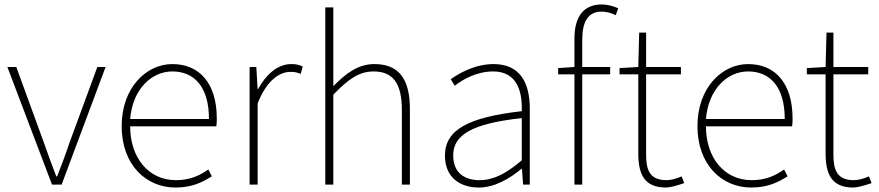

<svg xmlns="http://www.w3.org/2000/svg" viewBox="-20 -827 3935 860"><path d="M213 0H256L453 -527H416L291 -187C274 -136 254 -83 236 -37H232C214 -83 195 -136 177 -187L53 -527H13Z M766 13C844 13 889 -13 929 -37L913 -68C873 -39 828 -20 768 -20C644 -20 563 -122 563 -261H949C951 -275 951 -286 951 -297C951 -453 874 -540 752 -540C635 -540 525 -434 525 -262C525 -90 633 13 766 13ZM563 -294C574 -427 658 -507 752 -507C851 -507 916 -437 916 -294Z M1098 0H1134V-364C1175 -468 1233 -505 1280 -505C1301 -505 1310 -503 1327 -496L1336 -529C1318 -538 1303 -540 1285 -540C1222 -540 1171 -492 1136 -428H1134L1128 -527H1098Z M1437 0H1473V-403C1540 -472 1588 -507 1653 -507C1743 -507 1780 -450 1780 -334V0H1816V-339C1816 -475 1765 -540 1657 -540C1584 -540 1529 -498 1473 -441V-560V-794H1437Z M2125 13C2195 13 2261 -26 2315 -70H2318L2323 0H2353V-341C2353 -448 2315 -540 2191 -540C2105 -540 2032 -496 1999 -472L2017 -443C2051 -470 2114 -507 2189 -507C2298 -507 2320 -414 2317 -329C2080 -302 1973 -247 1973 -130C1973 -30 2043 13 2125 13ZM2128 -20C2064 -20 2010 -50 2010 -131C2010 -220 2088 -273 2317 -298V-109C2248 -50 2191 -20 2128 -20Z M2553 0H2588V-650C2588 -729 2614 -775 2674 -775C2694 -775 2716 -770 2738 -759L2749 -790C2724 -801 2698 -807 2675 -807C2599 -807 2553 -758 2553 -655ZM2480 -494H2713V-527H2553L2480 -522Z M2963 13C2981 13 3014 4 3045 -7L3033 -37C3014 -28 2986 -20 2966 -20C2889 -20 2874 -67 2874 -135V-494H3030V-527H2874V-681H2843L2839 -527L2755 -522V-494H2839V-140C2839 -48 2865 13 2963 13Z M3345 13C3423 13 3468 -13 3508 -37L3492 -68C3452 -39 3407 -20 3347 -20C3223 -20 3142 -122 3142 -261H3528C3530 -275 3530 -286 3530 -297C3530 -453 3453 -540 3331 -540C3214 -540 3104 -434 3104 -262C3104 -90 3212 13 3345 13ZM3142 -294C3153 -427 3237 -507 3331 -507C3430 -507 3495 -437 3495 -294Z M3802 13C3820 13 3853 4 3884 -7L3872 -37C3853 -28 3825 -20 3805 -20C3728 -20 3713 -67 3713 -135V-494H3869V-527H3713V-681H3682L3678 -527L3594 -522V-494H3678V-140C3678 -48 3704 13 3802 13Z"/></svg>

Font: Source Han Sans JP VF
Style: Regular
Weight: 250
Designer: Ryoko NISHIZUKA 西塚涼子 (kana, bopomofo & ideographs); Paul D. Hunt (Latin, Greek & Cyrillic); Sandoll Communications 산돌커뮤니
Foundry: Adobe
Version: Version 2.004;hotconv 1.0.118;makeotfexe 2.5.65603